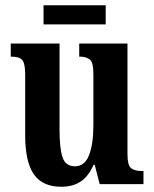

<svg xmlns="http://www.w3.org/2000/svg" viewBox="-20 -702 589 732"><path d="M214 10Q142 10 109 -37.5Q76 -85 76 -187V-417Q76 -460 65 -473Q54 -486 24 -486H21V-536H207V-208Q207 -136 218.5 -102Q230 -68 266 -68Q303 -68 319.5 -110.5Q336 -153 336 -224V-420Q336 -465 322 -475.5Q308 -486 285 -486H282V-536H466V-114Q466 -70 481 -60Q496 -50 520 -50H527V0H360L341 -74H337Q317 -29 287 -9.5Q257 10 214 10ZM146 -609V-682H383V-609Z"/></svg>

Font: Noto Serif Hebrew ExtraCondensed
Style: Bold
Weight: 700
Width: 2
Designer: Monotype Design Team
Foundry: Monotype Imaging Inc.
Version: Version 2.004; ttfautohint (v1.8.4.7-5d5b)